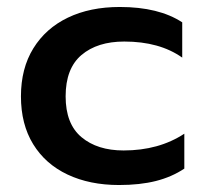

<svg xmlns="http://www.w3.org/2000/svg" viewBox="-20 -515 588 550"><path d="M40 -239Q40 -319 75.5 -376.5Q111 -434 174.5 -464.5Q238 -495 323 -495Q435 -495 502 -451V-350Q437 -396 336 -396Q259 -396 213.5 -357.5Q168 -319 168 -239Q168 -160 213.5 -122Q259 -84 334 -84Q435 -84 508 -132V-32Q472 -8 426.5 3.5Q381 15 321 15Q237 15 173.5 -15Q110 -45 75 -102Q40 -159 40 -239Z"/></svg>

Font: Prompt Medium
Style: Regular
Weight: 500
Designer: Katatrad Team
Foundry: CadsonDemak
Version: Version 1.001